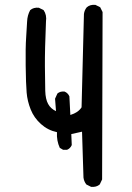

<svg xmlns="http://www.w3.org/2000/svg" viewBox="-20 -764 540 785"><path d="M352.5 0 333 -9.8Q323.2 -22.5 321.3 -38.1L315.4 -225.6L271.5 -215.8L273.4 -170.9Q267.6 -157.2 253.9 -151.4H238.3L224.6 -159.2Q210.9 -188.5 212.9 -223.6Q175.8 -231.4 147.5 -256.8Q119.1 -282.2 105.5 -316.4Q91.8 -350.6 88.9 -385.7Q85.9 -420.9 85 -495.6Q84 -570.3 86.9 -610.4Q89.8 -650.4 90.8 -675.8Q91.8 -701.2 103.5 -722.7Q117.2 -734.4 138.7 -732.4L158.2 -722.7Q171.9 -703.1 168 -675.8Q163.1 -559.6 163.6 -493.2Q164.1 -426.8 165 -392.6Q166 -358.4 176.8 -338.9Q187.5 -319.3 209 -309.6L205.1 -360.4L214.8 -381.8Q226.6 -391.6 244.1 -389.6Q257.8 -383.8 263.7 -370.1L267.6 -293.9Q299.8 -303.7 313.5 -325.2L323.2 -707Q325.2 -722.7 335 -734.4Q348.6 -746.1 370.1 -744.1L389.6 -734.4L399.4 -714.8L397.5 -30.3L387.7 -9.8Q374 2 352.5 0Z"/></svg>

Font: JasonHandwriting2
Style: Regular
Weight: 400
Version: Version 1.05.10